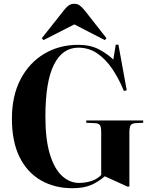

<svg xmlns="http://www.w3.org/2000/svg" viewBox="-20 -981 795 1015"><path d="M363 14Q269 14 196.5 -27.5Q124 -69 83.5 -150.5Q43 -232 43 -354Q43 -474 88.5 -561.5Q134 -649 213.5 -696.5Q293 -744 394 -744Q458 -744 504 -719.5Q550 -695 579 -666L592 -745H606L650 -504L635 -500Q609 -564 574 -616Q539 -668 494.5 -698.5Q450 -729 394 -729Q310 -729 265 -639Q220 -549 220 -365Q220 -244 243.5 -166.5Q267 -89 307.5 -51.5Q348 -14 398 -14Q432 -14 463 -24Q494 -34 515 -56V-282Q515 -309 508.5 -319Q502 -329 482 -330L436 -332V-344H737V-332L697 -330Q677 -329 670.5 -318.5Q664 -308 664 -280V5H653L534 -49Q498 -18 459 -2Q420 14 363 14ZM210 -769 201 -779 323 -933Q333 -945 344.5 -953Q356 -961 373 -961Q388 -961 399.5 -953.5Q411 -946 426 -928L543 -779L534 -769L373 -852Z"/></svg>

Font: Literata 72pt
Style: Bold
Weight: 700
Designer: Latin by Veronika Burian and Jose Scaglione. Greek by Irene Vlachou. Cyrillic by Vera Evstafieva.
Foundry: TypeTogether
Version: Version 3.002